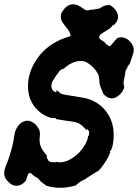

<svg xmlns="http://www.w3.org/2000/svg" viewBox="-30 -842 660 919"><path d="M125 -6H126Q127 -5 127 -5ZM315 -821Q323 -823 332 -820Q345 -817 346 -815Q347 -813 350 -812Q353 -812 361 -806Q370 -799 377 -795Q387 -790 402 -795Q406 -797 407 -796Q410 -793 415 -796Q418 -797 418 -797Q420 -796 425 -798Q426 -799 426.5 -798.5Q427 -798 429 -798.5Q431 -799 432 -799Q433 -799 434.5 -799.5Q436 -800 437 -800Q438 -800 444 -801Q447 -802 448 -802Q453 -805 455 -807Q456 -808 457 -808Q458 -808 458 -808.5Q458 -809 459.5 -809.5Q461 -810 461 -810.5Q461 -811 463 -811.5Q465 -812 466 -812.5Q467 -813 469 -813.5Q471 -814 471.5 -815Q472 -816 476 -816Q480 -816 480.5 -817Q481 -818 483 -817Q489 -816 490 -818Q491 -819 492 -819Q496 -819 510 -808Q526 -795 533 -775Q535 -770 535 -765Q536 -742 518 -725Q514 -721 514 -722Q514 -724 511 -721Q507 -719 504 -714Q499 -706 464 -686Q445 -676 445 -665Q444 -660 447.5 -656Q451 -652 468 -642L474 -637Q473 -637 474 -635Q475 -633 481 -629Q484 -628 486 -626Q491 -619 496 -621Q499 -622 506 -631Q511 -637 516 -642.5Q521 -648 520.5 -648.5Q520 -649 523 -650Q528 -654 526 -655Q525 -656 528 -657L530 -659Q548 -667 565 -661Q585 -655 600 -634Q610 -619 610 -603Q610 -592 605 -578Q602 -568 597 -554Q592 -538 590.5 -536Q589 -534 587.5 -532.5Q586 -531 583 -527Q578 -516 575 -510Q570 -503 570 -498Q570 -497 568.5 -487.5Q567 -478 566 -472.5Q565 -467 563.5 -460.5Q562 -454 562 -452Q561 -447 562 -438Q564 -430 564.5 -430Q565 -430 564 -423Q561 -407 543 -389Q521 -368 498 -372Q491 -373 485 -376Q480 -379 473 -384.5Q466 -390 466 -391Q466 -392 463.5 -396Q461 -400 461 -401Q461 -404 458 -410Q456 -414 454.5 -418Q453 -422 452 -423.5Q451 -425 450 -429Q449 -436 447 -439Q446 -440 446 -452Q445 -470 442 -481Q438 -491 431 -501Q424 -512 412 -523Q387 -547 365 -550Q351 -551 341 -549Q327 -546 312 -539Q299 -533 287 -523Q271 -510 270 -511Q268 -512 264 -510Q259 -508 251 -497Q248 -491 244 -487Q240 -483 234 -473Q231 -468 229 -465Q227 -462 225.5 -459.5Q224 -457 222 -454Q215 -442 216 -427Q217 -422 218 -419Q221 -411 224 -409Q225 -408 226 -406.5Q227 -405 229 -404L231 -403V-404H233Q235 -400 238 -401Q240 -402 241 -408Q242 -411 242 -411Q242 -411 248 -405Q258 -395 268.5 -391.5Q279 -388 316 -383Q354 -377 364 -375Q369 -374 374 -373Q405 -367 431 -351Q474 -325 497 -277Q509 -252 513 -220Q514 -214 514 -201Q514 -188 514 -181Q511 -145 503 -126Q502 -124 499 -121Q496 -118 496 -116Q496 -115 496 -114.5Q496 -114 497 -115Q498 -115 498 -114Q496 -111 495 -107Q490 -90 469 -59Q451 -33 438 -22Q436 -20 436 -21Q436 -22 433.5 -21Q431 -20 428.5 -17.5Q426 -15 422.5 -13.5Q419 -12 414.5 -8.5Q410 -5 402.5 -1Q395 3 390 7Q378 17 363 23Q356 26 352.5 29Q349 32 347 33Q340 39 338 40.5Q336 42 336.5 42.5Q337 43 335.5 43.5Q334 44 331.5 45.5Q329 47 319 49Q270 62 221 54Q200 50 190 46Q188 45 187 44Q187 41 181 39Q179 38 179 37.5Q179 37 176 35Q165 28 155 15Q150 9 146 8Q143 6 139 4L134 1L131 -1Q127 -4 127.5 -4.5Q128 -5 124 -8.5Q120 -12 118 -13Q116 -14 113 -14Q109 -14 106.5 -11Q104 -8 101 1Q99 8 96 16Q95 19 95 20Q95 22 86.5 30.5Q78 39 68 43Q60 47 50 47Q43 47 38 46Q22 42 7 25Q-1 18 -5.5 8Q-10 -2 -10 -13Q-10 -20 -9 -25Q-7 -35 0 -53Q7 -69 15 -94Q33 -148 39 -196Q41 -212 47 -223Q60 -251 84 -261Q103 -268 120 -260Q140 -251 152 -231Q157 -223 159 -217Q163 -205 160 -185Q158 -164 163 -147Q165 -139 172 -127Q179 -115 192 -100Q196 -96 195 -95Q193 -94 193 -91Q193 -88 195 -87Q196 -86 196 -85Q195 -84 198 -80Q199 -79 199 -78Q199 -76 204 -71Q207 -68 210 -68Q211 -67 211 -67Q212 -66 218 -66Q221 -66 223 -66Q227 -64 228 -66Q228 -66 229.5 -65.5Q231 -65 234.5 -65Q238 -65 239.5 -66Q241 -67 242 -67Q250 -65 261 -65Q289 -67 316 -85Q350 -107 371 -140Q389 -167 391 -187Q392 -192 393 -192Q396 -193 396 -199Q396 -203 396.5 -203.5Q397 -204 397 -207Q397 -214 394 -217L393 -218V-217L392 -218Q390 -224 387.5 -224Q385 -224 385 -220Q385 -219 384.5 -219Q384 -219 381 -222Q371 -235 356 -246Q348 -252 341 -254Q330 -258 317 -260Q310 -261 303 -262Q296 -263 291.5 -263.5Q287 -264 281 -265Q265 -268 250 -270Q245 -271 242.5 -271.5Q240 -272 239 -272Q238 -272 238 -273Q238 -276 234 -277Q231 -278 228 -277Q218 -276 210 -279Q178 -289 152 -313Q138 -326 131 -337Q119 -355 120 -358Q120 -358 119.5 -360Q119 -362 118 -362Q116 -362 113 -372Q104 -400 104 -428Q104 -443 105 -452Q108 -479 119 -508Q146 -575 203 -619Q240 -647 286 -662Q294 -665 298 -666Q302 -667 304.5 -668.5Q307 -670 307.5 -671Q308 -672 308 -674Q308 -677 305 -683.5Q302 -690 297 -698Q292 -706 287 -711Q275 -726 269 -735Q264 -743 262 -752Q261 -755 261 -762.5Q261 -770 262 -774Q265 -782 270 -789Q288 -818 315 -821Z"/></svg>

Font: TT2020 Style B
Style: Italic
Weight: 400
Italic angle: -15°
Version: Version 0.2.000